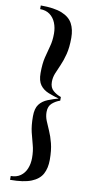

<svg xmlns="http://www.w3.org/2000/svg" viewBox="-102 -820 476 1009"><g transform="rotate(10 136.0 -315.0)"><path d="M217.5 -311.5Q180.5 -321.5 151.8 -333Q123 -344.5 106.8 -366.5Q90.5 -388.5 90.5 -430Q90.5 -480 98.8 -514Q107 -548 115.5 -578Q124 -608 124 -646Q124 -677.5 113.5 -703.5Q103 -729.5 82 -745Q61 -760.5 30 -760.5V-780Q102.5 -780 143.2 -763.5Q184 -747 200.8 -715.8Q217.5 -684.5 217.5 -640Q217.5 -588.5 208.2 -552.5Q199 -516.5 187 -489.8Q175 -463 166 -440.8Q157 -418.5 157 -394.5Q157 -364 175.8 -348Q194.5 -332 217.5 -324.5ZM30 150.5V130Q61 130 82 115Q103 100 113.5 74.2Q124 48.5 124 17Q124 -21 115.5 -51Q107 -81 98.8 -115.2Q90.5 -149.5 90.5 -199.5Q90.5 -241 106.8 -262.8Q123 -284.5 151.8 -296Q180.5 -307.5 217.5 -317.5V-305Q194.5 -297.5 175.8 -281.2Q157 -265 157 -234Q157 -210.5 166 -188.2Q175 -166 187 -139.2Q199 -112.5 208.2 -76.5Q217.5 -40.5 217.5 11Q217.5 55.5 200.8 86.5Q184 117.5 143.2 134Q102.5 150.5 30 150.5Z"/></g></svg>

Font: Bodoni Moda 11pt
Style: Regular
Weight: 400
Version: Version 2.004